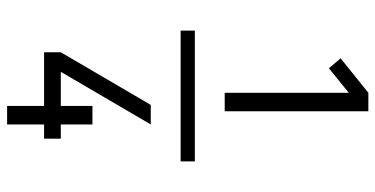

<svg xmlns="http://www.w3.org/2000/svg" viewBox="-278 -610 1056 540"><g transform="rotate(90 250.0 -340.0)"><path d="M66 -320V-360H434V-320ZM241 -444V-793L172 -737L144 -770L241 -848H293V-444ZM278 168V64H127V17L275 -236H330L182 17H278V-72H330V17H370V64H330V168Z"/></g></svg>

Font: Iosevka Light
Style: Regular
Weight: 300
Monospace: yes
Designer: Belleve Invis
Foundry: Belleve Invis
Version: Version 32.5.0; ttfautohint (v1.8.4)